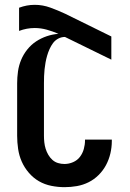

<svg xmlns="http://www.w3.org/2000/svg" viewBox="-20 -767 540 795"><path d="M247 8Q220 8 192.5 2.5Q165 -3 141.5 -16.5Q118 -30 99.5 -51.5Q81 -73 70 -98Q59 -123 55 -150.5Q51 -178 51 -205V-422Q51 -447 54.5 -471.5Q58 -496 67.5 -519Q77 -542 93 -562Q109 -582 129.5 -595.5Q150 -609 173.5 -617Q197 -625 222 -627Q199 -637 174 -644Q149 -651 124 -651Q107 -651 91 -648Q75 -645 59 -639V-735Q75 -741 91 -744Q107 -747 124 -747Q157 -747 188.5 -735.5Q220 -724 250 -710L441 -616V-520L249 -614Q234 -614 221 -607Q208 -600 199.5 -588.5Q191 -577 185 -563.5Q179 -550 175 -536Q171 -522 168.5 -508Q166 -494 164.5 -480Q163 -466 162.5 -451.5Q162 -437 162 -422V-205Q162 -191 163.5 -177.5Q165 -164 169 -151Q173 -138 180 -126Q187 -114 197 -105Q207 -96 220 -92Q233 -88 247 -88Q265 -88 282.5 -95.5Q300 -103 311 -117.5Q322 -132 327 -150Q332 -168 332 -186V-189H443V-183Q443 -157 437 -131.5Q431 -106 419 -83.5Q407 -61 388.5 -42.5Q370 -24 347 -12.5Q324 -1 298.5 3.5Q273 8 247 8Z"/></svg>

Font: Moesevka
Style: Bold
Weight: 700
Monospace: yes
Designer: Belleve Invis
Foundry: Belleve Invis
Version: Version 32.5.0; ttfautohint (v1.8.4)